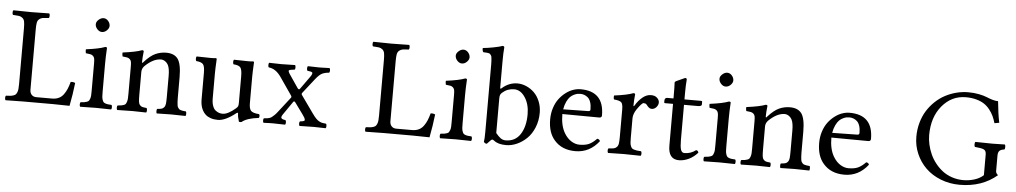

<svg xmlns="http://www.w3.org/2000/svg" viewBox="-39 -1033 7302 1380"><g transform="rotate(5 3612.0 -343.0)"><path d="M147 0Q65.9 1 17.1 2Q12.7 -2.4 12.7 -14.4Q12.7 -26.4 17.1 -30.8Q37.1 -31.7 48.1 -32.7Q59.1 -33.7 70.3 -37.4Q81.5 -41 86.9 -46.4Q92.3 -51.8 96.7 -62.3Q101.1 -72.8 102.5 -86.7Q104 -100.6 104 -122.1V-522.9Q104 -554.7 100.8 -571.8Q97.7 -588.9 86.2 -598.4Q74.7 -607.9 60.8 -610.1Q46.9 -612.3 17.1 -613.8Q12.7 -618.2 12.7 -630.4Q12.7 -642.6 17.1 -647Q116.7 -645 146 -645Q178.2 -645 275.9 -647Q280.3 -642.6 280.3 -630.4Q280.3 -618.2 275.9 -613.8Q246.1 -612.3 232.2 -610.1Q218.3 -607.9 206.8 -598.4Q195.3 -588.9 192.1 -571.8Q189 -554.7 189 -522.9V-88.9Q189 -65.9 201.7 -52.5Q214.4 -39.1 235.8 -39.1H349.1Q376.5 -39.1 397.2 -48.8Q418 -58.6 432.1 -78.1Q446.3 -97.7 455.1 -118.7Q463.9 -139.6 472.2 -169.9Q489.7 -172.9 504.9 -165Q495.6 -82 479 2Q387.2 0 359.9 0Z M615.7 -599.1Q615.7 -616.7 632.8 -631.8Q649.9 -647 668 -647Q687.5 -647 701.7 -630.6Q715.8 -614.3 715.8 -595.2Q715.8 -578.6 700 -562.7Q684.1 -546.9 664.1 -546.9Q646 -546.9 630.9 -563.2Q615.7 -579.6 615.7 -599.1ZM707 -122.1Q707 -100.6 707.8 -86.9Q708.5 -73.2 712.2 -62.5Q715.8 -51.8 719.7 -46.6Q723.6 -41.5 733.2 -37.8Q742.7 -34.2 752 -33Q761.2 -31.7 778.8 -30.8Q783.2 -26.4 783.2 -14.4Q783.2 -2.4 778.8 2Q692.9 0 668 0Q639.6 0 555.7 2Q551.3 -2.4 551.3 -14.4Q551.3 -26.4 555.7 -30.8Q573.7 -32.2 582.5 -33.4Q591.3 -34.7 601.3 -38.3Q611.3 -42 615 -47.1Q618.7 -52.2 622.6 -62.7Q626.5 -73.2 627.2 -86.9Q627.9 -100.6 627.9 -122.1V-316.9Q627.9 -339.4 625.7 -351.1Q623.5 -362.8 615.5 -370.4Q607.4 -377.9 596.4 -380.4Q585.4 -382.8 563 -384.8Q561.5 -389.6 560.5 -398.9Q559.6 -408.2 561 -413.1Q655.8 -425.3 697.8 -441.9Q710.9 -441.9 710.9 -435.1Q707 -371.1 707 -321.3Z M981 -357.9Q1023.4 -405.3 1060.3 -422.1Q1097.2 -439 1138.7 -439Q1195.3 -439 1221.7 -404.8Q1249 -368.2 1249 -271V-122.1Q1249 -104 1250 -91.6Q1251 -79.1 1252.4 -69.1Q1253.9 -59.1 1257.8 -53.2Q1261.7 -47.4 1265.9 -43.2Q1270 -39.1 1278.3 -36.6Q1286.6 -34.2 1294.4 -33Q1302.2 -31.7 1315.9 -30.8Q1319.3 -26.4 1319.3 -14.4Q1319.3 -2.4 1315.9 2Q1230 0 1210 0Q1191.9 0 1107.9 2Q1104.5 -2.4 1104.5 -14.4Q1104.5 -26.4 1107.9 -30.8Q1129.9 -32.7 1139.9 -35.4Q1149.9 -38.1 1158 -47.6Q1166 -57.1 1168 -73.7Q1169.9 -90.3 1169.9 -122.1V-273.9Q1169.9 -326.2 1157.7 -351.1Q1148.9 -368.2 1134.5 -377.7Q1120.1 -387.2 1105 -387.2Q1049.3 -387.2 988.8 -328.1Q971.7 -309.1 971.7 -286.1V-122.1Q971.7 -90.3 973.4 -73.7Q975.1 -57.1 982.9 -47.6Q990.7 -38.1 1000.5 -35.4Q1010.3 -32.7 1031.7 -30.8Q1036.1 -26.4 1036.1 -14.4Q1036.1 -2.4 1031.7 2Q947.8 0 933.1 0Q904.8 0 822.8 2Q818.4 -2.4 818.4 -14.4Q818.4 -26.4 822.8 -30.8Q839.8 -32.2 848.9 -33.4Q857.9 -34.7 867.4 -38.3Q877 -42 880.6 -47.4Q884.3 -52.7 887.9 -63.2Q891.6 -73.7 892.3 -87.2Q893.1 -100.6 893.1 -122.1V-316.9Q893.1 -339.4 890.9 -351.3Q888.7 -363.3 880.4 -370.6Q872.1 -377.9 861.3 -380.4Q850.6 -382.8 827.6 -384.8Q826.2 -389.6 825.2 -398.9Q824.2 -408.2 825.7 -413.1Q923.3 -425.8 963.9 -441.9Q976.1 -441.9 976.1 -434.1Q970.7 -387.7 970.7 -357.9Q970.7 -344.2 981 -357.9Z M1549.3 9.8Q1520.5 9.8 1498 2.2Q1475.6 -5.4 1461.2 -18.1Q1446.8 -30.8 1437.5 -48.6Q1428.2 -66.4 1424.3 -85.4Q1420.4 -104.5 1420.4 -126V-317.9Q1420.4 -365.2 1408 -380.1Q1395.5 -395 1358.4 -397.9Q1354 -402.3 1354 -414.6Q1354 -426.8 1358.4 -431.2Q1432.6 -429.2 1460.4 -429.2Q1485.8 -429.2 1495.6 -431.2Q1503.4 -431.2 1503.4 -424.8Q1499.5 -351.6 1499.5 -321.8V-140.1Q1499.5 -108.9 1507.6 -86.9Q1515.6 -64.9 1528.8 -54.9Q1542 -44.9 1554.2 -41Q1566.4 -37.1 1579.6 -37.1Q1617.7 -37.1 1673.3 -85Q1683.6 -93.8 1686.5 -101.3Q1689.5 -108.9 1689.5 -124V-316.9Q1689.5 -365.2 1677.2 -380.4Q1665 -395.5 1627.4 -397.9Q1623 -402.3 1623 -414.6Q1623 -426.8 1627.4 -431.2Q1701.7 -429.2 1729.5 -429.2Q1754.9 -429.2 1764.6 -431.2Q1772.5 -431.2 1772.5 -424.8Q1768.6 -351.6 1768.6 -321.8V-129.9Q1768.6 -90.8 1782 -75.7Q1795.4 -60.5 1841.3 -57.1Q1845.7 -52.7 1845.7 -43.5Q1845.7 -34.2 1841.3 -29.8Q1757.3 -20.5 1720.7 9.8Q1710.4 13.2 1701.7 9.8Q1690.4 -25.4 1690.4 -48.8Q1690.4 -52.2 1688.5 -53.2Q1686.5 -54.2 1683.8 -53.2Q1681.2 -52.2 1678.7 -50.3Q1603.5 9.8 1549.3 9.8Z M2039.6 -357.9 2100.6 -268.1Q2105 -261.7 2109.1 -260.5Q2113.3 -259.3 2115 -261Q2116.7 -262.7 2119.6 -266.1L2184.6 -356.9Q2189.5 -363.8 2192.4 -368.9Q2195.3 -374 2195.8 -377.9Q2196.3 -381.8 2197 -384.5Q2197.8 -387.2 2194.3 -389.4Q2190.9 -391.6 2189.7 -392.6Q2188.5 -393.6 2181.6 -394.8Q2174.8 -396 2172.4 -396.2Q2169.9 -396.5 2160.6 -397.9Q2156.2 -402.3 2156.2 -414.6Q2156.2 -426.8 2160.6 -431.2Q2234.9 -429.2 2244.6 -429.2Q2267.6 -429.2 2317.4 -431.2Q2321.8 -426.8 2321.8 -414.6Q2321.8 -402.3 2317.4 -397.9Q2286.1 -395.5 2266.1 -385.5Q2246.1 -375.5 2220.2 -342.8L2136.2 -235.8Q2131.3 -228.5 2136.2 -221.2L2226.6 -94.2Q2242.2 -72.3 2253.9 -60.5Q2266.6 -47.4 2279.1 -41.5Q2291.5 -35.6 2299.1 -34.2Q2306.6 -32.7 2321.3 -31.2Q2324.7 -30.8 2326.7 -30.8Q2331.1 -26.4 2331.1 -14.4Q2331.1 -2.4 2326.7 2Q2252.4 0 2242.2 0Q2212.4 0 2138.2 2Q2133.8 -2.4 2133.8 -14.4Q2133.8 -26.4 2138.2 -30.8L2147.5 -32.2Q2153.3 -33.2 2155.5 -33.4Q2157.7 -33.7 2162.1 -34.9Q2166.5 -36.1 2167.5 -37.1L2170.9 -40Q2172.9 -42.5 2172.1 -44.9Q2171.4 -47.4 2170.9 -51Q2170.4 -54.7 2167.5 -59.6L2160.6 -70.3L2151.4 -84L2093.3 -164.1Q2088.9 -169.4 2086.2 -170.4Q2083.5 -171.4 2081.3 -169.7Q2079.1 -168 2075.2 -162.1L2012.2 -70.8Q2004.4 -59.6 2002.9 -52.2Q2001 -44.9 2005.6 -40.8Q2010.3 -36.6 2016.4 -34.4Q2022.5 -32.2 2034.2 -30.8Q2038.6 -26.4 2038.6 -14.4Q2038.6 -2.4 2034.2 2Q1960 0 1950.2 0Q1934.1 0 1925 0.2Q1916 0.5 1904.3 1Q1892.6 1.5 1878.4 2Q1874 -2.4 1874 -14.4Q1874 -26.4 1878.4 -30.8Q1892.6 -31.7 1898.4 -32.2Q1904.3 -32.7 1915.3 -35.6Q1926.3 -38.6 1933.8 -44.2Q1941.4 -49.8 1952.4 -60.3Q1963.4 -70.8 1975.6 -86.9L2059.6 -194.8Q2064.5 -200.7 2058.6 -210L1971.2 -336.9Q1932.1 -393.6 1881.3 -397.9Q1877 -402.3 1877 -414.6Q1877 -426.8 1881.3 -431.2Q1955.6 -429.2 1967.3 -429.2Q1994.1 -429.2 2068.4 -431.2Q2072.8 -426.8 2072.8 -414.6Q2072.8 -402.3 2068.4 -397.9Q2063.5 -397.5 2055.2 -396.5Q2046.9 -395.5 2044.2 -395Q2041.5 -394.5 2036.4 -393.3Q2031.2 -392.1 2030.3 -391.4Q2029.3 -390.6 2027.3 -388.4Q2025.4 -386.2 2026.1 -383.8Q2026.9 -381.3 2028.3 -377.4Q2029.8 -373.5 2032.2 -369.1Z M2744.1 0Q2663.1 1 2614.3 2Q2609.9 -2.4 2609.9 -14.4Q2609.9 -26.4 2614.3 -30.8Q2634.3 -31.7 2645.3 -32.7Q2656.2 -33.7 2667.5 -37.4Q2678.7 -41 2684.1 -46.4Q2689.5 -51.8 2693.8 -62.3Q2698.2 -72.8 2699.7 -86.7Q2701.2 -100.6 2701.2 -122.1V-522.9Q2701.2 -554.7 2698 -571.8Q2694.8 -588.9 2683.3 -598.4Q2671.9 -607.9 2658 -610.1Q2644 -612.3 2614.3 -613.8Q2609.9 -618.2 2609.9 -630.4Q2609.9 -642.6 2614.3 -647Q2713.9 -645 2743.2 -645Q2775.4 -645 2873 -647Q2877.4 -642.6 2877.4 -630.4Q2877.4 -618.2 2873 -613.8Q2843.3 -612.3 2829.3 -610.1Q2815.4 -607.9 2804 -598.4Q2792.5 -588.9 2789.3 -571.8Q2786.1 -554.7 2786.1 -522.9V-88.9Q2786.1 -65.9 2798.8 -52.5Q2811.5 -39.1 2833 -39.1H2946.3Q2973.6 -39.1 2994.4 -48.8Q3015.1 -58.6 3029.3 -78.1Q3043.5 -97.7 3052.2 -118.7Q3061 -139.6 3069.3 -169.9Q3086.9 -172.9 3102.1 -165Q3092.8 -82 3076.2 2Q2984.4 0 2957 0Z M3212.9 -599.1Q3212.9 -616.7 3230 -631.8Q3247.1 -647 3265.1 -647Q3284.7 -647 3298.8 -630.6Q3313 -614.3 3313 -595.2Q3313 -578.6 3297.1 -562.7Q3281.2 -546.9 3261.2 -546.9Q3243.2 -546.9 3228 -563.2Q3212.9 -579.6 3212.9 -599.1ZM3304.2 -122.1Q3304.2 -100.6 3304.9 -86.9Q3305.7 -73.2 3309.3 -62.5Q3313 -51.8 3316.9 -46.6Q3320.8 -41.5 3330.3 -37.8Q3339.8 -34.2 3349.1 -33Q3358.4 -31.7 3376 -30.8Q3380.4 -26.4 3380.4 -14.4Q3380.4 -2.4 3376 2Q3290 0 3265.1 0Q3236.8 0 3152.8 2Q3148.4 -2.4 3148.4 -14.4Q3148.4 -26.4 3152.8 -30.8Q3170.9 -32.2 3179.7 -33.4Q3188.5 -34.7 3198.5 -38.3Q3208.5 -42 3212.2 -47.1Q3215.8 -52.2 3219.7 -62.7Q3223.6 -73.2 3224.4 -86.9Q3225.1 -100.6 3225.1 -122.1V-316.9Q3225.1 -339.4 3222.9 -351.1Q3220.7 -362.8 3212.6 -370.4Q3204.6 -377.9 3193.6 -380.4Q3182.6 -382.8 3160.2 -384.8Q3158.7 -389.6 3157.7 -398.9Q3156.7 -408.2 3158.2 -413.1Q3252.9 -425.3 3294.9 -441.9Q3308.1 -441.9 3308.1 -435.1Q3304.2 -371.1 3304.2 -321.3Z M3567.9 -362.8Q3558.1 -354.5 3554.7 -345.5Q3551.3 -336.4 3551.3 -320.8V-70.8Q3569.3 -48.3 3585.7 -36.1Q3602.1 -23.9 3623 -23.9Q3691.9 -23.9 3728 -79.3Q3764.2 -134.8 3764.2 -224.1Q3764.2 -296.4 3731.7 -345.7Q3699.2 -395 3652.8 -395Q3604 -395 3567.9 -362.8ZM3561 -394Q3610.8 -439 3672.9 -439Q3705.6 -439 3737.3 -425Q3769 -411.1 3794.2 -386.5Q3819.3 -361.8 3834.7 -324Q3850.1 -286.1 3850.1 -242.2Q3850.1 -185.1 3830.1 -136.2Q3810.1 -87.4 3777.8 -56.2Q3745.6 -24.9 3706.8 -7.6Q3668 9.8 3628.9 9.8Q3570.8 9.8 3541 -14.6Q3532.7 -21.5 3527.1 -21.2Q3521.5 -21 3513.7 -12.2Q3505.9 -3.4 3490.2 12.2Q3476.1 12.2 3468.3 0Q3472.2 -19 3472.2 -70.8V-559.1Q3472.2 -576.2 3471.2 -588.1Q3470.2 -600.1 3469.2 -609.1Q3468.3 -618.2 3464.4 -623.5L3457.5 -632.3Q3455.1 -635.7 3447.3 -637.5Q3439.5 -639.2 3434.3 -639.6Q3429.2 -640.1 3417.5 -640.6Q3411.6 -641.1 3408.2 -641.1Q3403.8 -645.5 3402.1 -655Q3400.4 -664.6 3401.9 -670.9Q3432.1 -673.3 3477.8 -682.1Q3523.4 -690.9 3542 -698.2Q3555.2 -698.2 3555.2 -688Q3551.3 -647.9 3551.3 -583V-398.9Q3551.3 -385.3 3561 -394Z M4015.6 -282.2 4196.8 -285.2Q4211.4 -285.2 4211.4 -298.8Q4211.4 -328.6 4204.1 -350.3Q4196.8 -372.1 4184.1 -383.1Q4171.4 -394 4157.7 -398.9Q4144 -403.8 4128.4 -403.8Q4118.7 -403.8 4109.1 -402.1Q4099.6 -400.4 4084.2 -393.3Q4068.8 -386.2 4056.4 -374Q4043.9 -361.8 4032.5 -337.9Q4021 -314 4015.6 -282.2ZM4277.8 -92.8Q4294.4 -91.3 4298.8 -77.1Q4231.4 9.8 4128.4 9.8Q4030.3 9.8 3975.6 -54.2Q3928.7 -107.9 3928.7 -202.1Q3928.7 -246.1 3941.2 -284.7Q3953.6 -323.2 3974.1 -350.6Q3994.6 -377.9 4020.8 -397.9Q4046.9 -418 4074.5 -427.5Q4102.1 -437 4128.4 -437Q4297.4 -437 4297.4 -263.2Q4297.4 -246.1 4278.8 -246.1L4012.7 -248Q4012.7 -163.6 4044.4 -110.8Q4066.4 -74.7 4095.5 -56.9Q4124.5 -39.1 4153.8 -39.1Q4195.8 -39.1 4222.4 -51Q4249 -63 4277.8 -92.8Z M4438.5 -316.9Q4438.5 -357.4 4426.8 -369.1Q4415 -380.9 4373.5 -384.8Q4370.6 -388.7 4370.4 -398.9Q4370.1 -409.2 4371.6 -413.1Q4467.3 -425.3 4508.3 -441.9Q4521.5 -441.9 4521.5 -435.1Q4516.6 -387.2 4516.6 -355Q4516.6 -349.6 4519.5 -349.1Q4522 -349.1 4525.4 -356Q4545.4 -390.1 4574.7 -414.6Q4604 -439 4636.2 -439Q4665 -439 4680.7 -423.6Q4696.3 -408.2 4696.3 -391.1Q4696.3 -372.1 4681.9 -356.4Q4667.5 -340.8 4649.4 -340.8Q4640.1 -340.8 4633.1 -345Q4626 -349.1 4617.2 -359.4L4608.4 -370.1Q4601.6 -377 4587.4 -377Q4575.7 -377 4541.5 -328.1Q4517.6 -292.5 4517.6 -261.2V-122.1Q4517.6 -100.6 4518.6 -86.9Q4519.5 -73.2 4523.7 -62.7Q4527.8 -52.2 4532.2 -47.1Q4536.6 -42 4547.6 -38.3Q4558.6 -34.7 4568.8 -33.4Q4579.1 -32.2 4599.6 -30.8Q4604 -26.4 4604 -14.4Q4604 -2.4 4599.6 2Q4513.7 0 4478.5 0Q4448.2 0 4364.3 2Q4359.9 -2.4 4359.9 -14.4Q4359.9 -26.4 4364.3 -30.8Q4390.6 -32.2 4402.6 -34.7Q4414.6 -37.1 4424.1 -46.9Q4433.6 -56.6 4436 -73.2Q4438.5 -89.8 4438.5 -122.1Z M4752.9 -429.2H4798.8Q4798.8 -521 4796.9 -543.9Q4796.9 -546.9 4798.6 -549.1Q4800.3 -551.3 4804.9 -553.5Q4809.6 -555.7 4811 -556.6L4869.1 -583Q4881.8 -583 4881.8 -573.2Q4877.9 -532.7 4877.9 -467.8V-429.2H4998Q5005.9 -429.2 5005.9 -422.9V-402.8Q5005.9 -397 4998.3 -393.6Q4990.7 -390.1 4981.9 -390.1H4877.9V-137.2Q4877.9 -87.9 4885 -66.4Q4892.1 -44.9 4911.1 -44.9Q4956.5 -44.9 4993.2 -73.2Q5007.8 -71.8 5010.7 -56.2Q4981.9 -23.9 4946.5 -7.1Q4911.1 9.8 4876 9.8Q4798.8 9.8 4798.8 -88.9V-390.1H4739.7Q4734.9 -390.1 4734.9 -396V-409.2Q4734.9 -416.5 4739.3 -422.9Q4743.7 -429.2 4752.9 -429.2Z M5115.7 -599.1Q5115.7 -616.7 5132.8 -631.8Q5149.9 -647 5168 -647Q5187.5 -647 5201.7 -630.6Q5215.8 -614.3 5215.8 -595.2Q5215.8 -578.6 5200 -562.7Q5184.1 -546.9 5164.1 -546.9Q5146 -546.9 5130.9 -563.2Q5115.7 -579.6 5115.7 -599.1ZM5207 -122.1Q5207 -100.6 5207.8 -86.9Q5208.5 -73.2 5212.2 -62.5Q5215.8 -51.8 5219.7 -46.6Q5223.6 -41.5 5233.2 -37.8Q5242.7 -34.2 5252 -33Q5261.2 -31.7 5278.8 -30.8Q5283.2 -26.4 5283.2 -14.4Q5283.2 -2.4 5278.8 2Q5192.9 0 5168 0Q5139.6 0 5055.7 2Q5051.3 -2.4 5051.3 -14.4Q5051.3 -26.4 5055.7 -30.8Q5073.7 -32.2 5082.5 -33.4Q5091.3 -34.7 5101.3 -38.3Q5111.3 -42 5115 -47.1Q5118.7 -52.2 5122.6 -62.7Q5126.5 -73.2 5127.2 -86.9Q5127.9 -100.6 5127.9 -122.1V-316.9Q5127.9 -339.4 5125.7 -351.1Q5123.5 -362.8 5115.5 -370.4Q5107.4 -377.9 5096.4 -380.4Q5085.4 -382.8 5063 -384.8Q5061.5 -389.6 5060.5 -398.9Q5059.6 -408.2 5061 -413.1Q5155.8 -425.3 5197.8 -441.9Q5210.9 -441.9 5210.9 -435.1Q5207 -371.1 5207 -321.3Z M5481 -357.9Q5523.4 -405.3 5560.3 -422.1Q5597.2 -439 5638.7 -439Q5695.3 -439 5721.7 -404.8Q5749 -368.2 5749 -271V-122.1Q5749 -104 5750 -91.6Q5751 -79.1 5752.4 -69.1Q5753.9 -59.1 5757.8 -53.2Q5761.7 -47.4 5765.9 -43.2Q5770 -39.1 5778.3 -36.6Q5786.6 -34.2 5794.4 -33Q5802.2 -31.7 5815.9 -30.8Q5819.3 -26.4 5819.3 -14.4Q5819.3 -2.4 5815.9 2Q5730 0 5710 0Q5691.9 0 5607.9 2Q5604.5 -2.4 5604.5 -14.4Q5604.5 -26.4 5607.9 -30.8Q5629.9 -32.7 5639.9 -35.4Q5649.9 -38.1 5658 -47.6Q5666 -57.1 5668 -73.7Q5669.9 -90.3 5669.9 -122.1V-273.9Q5669.9 -326.2 5657.7 -351.1Q5648.9 -368.2 5634.5 -377.7Q5620.1 -387.2 5605 -387.2Q5549.3 -387.2 5488.8 -328.1Q5471.7 -309.1 5471.7 -286.1V-122.1Q5471.7 -90.3 5473.4 -73.7Q5475.1 -57.1 5482.9 -47.6Q5490.7 -38.1 5500.5 -35.4Q5510.3 -32.7 5531.7 -30.8Q5536.1 -26.4 5536.1 -14.4Q5536.1 -2.4 5531.7 2Q5447.8 0 5433.1 0Q5404.8 0 5322.8 2Q5318.4 -2.4 5318.4 -14.4Q5318.4 -26.4 5322.8 -30.8Q5339.8 -32.2 5348.9 -33.4Q5357.9 -34.7 5367.4 -38.3Q5377 -42 5380.6 -47.4Q5384.3 -52.7 5387.9 -63.2Q5391.6 -73.7 5392.3 -87.2Q5393.1 -100.6 5393.1 -122.1V-316.9Q5393.1 -339.4 5390.9 -351.3Q5388.7 -363.3 5380.4 -370.6Q5372.1 -377.9 5361.3 -380.4Q5350.6 -382.8 5327.6 -384.8Q5326.2 -389.6 5325.2 -398.9Q5324.2 -408.2 5325.7 -413.1Q5423.3 -425.8 5463.9 -441.9Q5476.1 -441.9 5476.1 -434.1Q5470.7 -387.7 5470.7 -357.9Q5470.7 -344.2 5481 -357.9Z M5956.5 -282.2 6137.7 -285.2Q6152.3 -285.2 6152.3 -298.8Q6152.3 -328.6 6145 -350.3Q6137.7 -372.1 6125 -383.1Q6112.3 -394 6098.6 -398.9Q6085 -403.8 6069.3 -403.8Q6059.6 -403.8 6050 -402.1Q6040.5 -400.4 6025.1 -393.3Q6009.8 -386.2 5997.3 -374Q5984.9 -361.8 5973.4 -337.9Q5961.9 -314 5956.5 -282.2ZM6218.8 -92.8Q6235.4 -91.3 6239.7 -77.1Q6172.4 9.8 6069.3 9.8Q5971.2 9.8 5916.5 -54.2Q5869.6 -107.9 5869.6 -202.1Q5869.6 -246.1 5882.1 -284.7Q5894.5 -323.2 5915 -350.6Q5935.5 -377.9 5961.7 -397.9Q5987.8 -418 6015.4 -427.5Q6043 -437 6069.3 -437Q6238.3 -437 6238.3 -263.2Q6238.3 -246.1 6219.7 -246.1L5953.6 -248Q5953.6 -163.6 5985.4 -110.8Q6007.3 -74.7 6036.4 -56.9Q6065.4 -39.1 6094.7 -39.1Q6136.7 -39.1 6163.3 -51Q6189.9 -63 6218.8 -92.8Z M6906.2 -658.2Q6947.8 -658.2 6983.2 -651.1Q7018.6 -644 7038.8 -635.5Q7059.1 -627 7082 -619.9Q7105 -612.8 7124.5 -612.8Q7132.8 -523.4 7146.5 -459L7112.3 -453.1Q7104 -481.4 7093.5 -503.9Q7083 -526.4 7065.2 -549.1Q7047.4 -571.8 7024.7 -586.9Q7002 -602.1 6968 -611.6Q6934.1 -621.1 6892.1 -621.1Q6789.6 -621.1 6720.9 -538.8Q6652.3 -456.5 6652.3 -327.1Q6652.3 -293.9 6660.2 -259Q6668 -224.1 6683.1 -190.4Q6698.2 -156.7 6721.7 -127Q6745.1 -97.2 6774.4 -74.7Q6803.7 -52.2 6842.5 -39.1Q6881.3 -25.9 6924.3 -25.9Q6966.3 -25.9 7005.4 -38.3Q7044.4 -50.8 7069.3 -74.2V-223.1Q7069.3 -251 7051.8 -259Q7034.2 -267.1 6987.3 -271Q6982.9 -275.4 6982.9 -289.1Q6982.9 -302.7 6987.3 -307.1Q7081.1 -305.2 7111.3 -305.2Q7140.6 -305.2 7200.2 -307.1Q7204.6 -302.7 7204.6 -289.1Q7204.6 -275.4 7200.2 -271Q7176.8 -268.6 7165.5 -258.3Q7154.3 -248 7154.3 -223.1V-110.8Q7154.3 -95.7 7170.4 -83Q7062 9.8 6901.4 9.8Q6827.6 9.8 6763.7 -15.6Q6699.7 -41 6655.8 -84Q6611.8 -127 6586.7 -184.8Q6561.5 -242.7 6561.5 -307.1Q6561.5 -360.8 6575.2 -409.4Q6588.9 -458 6612.8 -496.1Q6636.7 -534.2 6669.4 -565.2Q6702.1 -596.2 6740.5 -616.5Q6778.8 -636.7 6821 -647.5Q6863.3 -658.2 6906.2 -658.2Z"/></g></svg>

Font: Linux Libertine G
Style: Regular
Weight: 400
Designer: Philipp H. Poll
Foundry: Philipp H. Poll
Version: Version 4.7.5